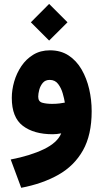

<svg xmlns="http://www.w3.org/2000/svg" viewBox="-20 -666 514 954"><path d="M224.1 -646.5 315.4 -555.2 224.1 -464.4 133.3 -555.2ZM435.5 -113.3Q435.5 4.4 392.1 81.3Q348.6 158.2 269.8 202.6Q190.9 247.1 85.4 267.1L33.2 126.5Q130.4 107.9 197.8 75.4Q265.1 43 284.2 -3.4Q261.7 1 241.7 1Q148.4 1 93.5 -40.8Q38.6 -82.5 38.6 -179.7Q38.6 -219.2 50.5 -260.7Q62.5 -302.2 86.2 -337.4Q109.9 -372.6 145.5 -394.3Q181.2 -416 228 -416Q281.7 -416 320.8 -390.4Q359.9 -364.7 385.3 -321Q410.6 -277.3 423.1 -223.6Q435.5 -169.9 435.5 -113.3ZM238.8 -149.9Q259.8 -149.9 276.4 -152.1Q293 -154.3 302.2 -156.2Q299.3 -175.3 291.7 -201.9Q284.2 -228.5 268.8 -248.8Q253.4 -269 227.1 -269Q205.1 -269 192.6 -254.2Q180.2 -239.3 175 -219.7Q169.9 -200.2 169.9 -185.5Q169.9 -161.1 190.4 -155.5Q210.9 -149.9 238.8 -149.9Z"/></svg>

Font: Vazirmatn UI NL Black
Style: Regular
Weight: 900
Designer: Saber Rastikerdar
Foundry: Saber Rastikerdar
Version: Version 33.003